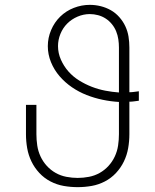

<svg xmlns="http://www.w3.org/2000/svg" viewBox="-20 -763 640 791"><path d="M300 8Q271 8 242.5 3Q214 -2 188 -15.5Q162 -29 142 -50.5Q122 -72 109.5 -98Q97 -124 92 -152.5Q87 -181 87 -210V-331H130V-210Q130 -187 133.5 -163.5Q137 -140 147 -118.5Q157 -97 173 -79.5Q189 -62 209.5 -50.5Q230 -39 253.5 -34.5Q277 -30 300 -30Q323 -30 346.5 -34.5Q370 -39 390.5 -50.5Q411 -62 427 -79.5Q443 -97 453 -118.5Q463 -140 466.5 -163.5Q470 -187 470 -210V-343Q436 -345 402.5 -352Q369 -359 337 -371.5Q305 -384 276.5 -403.5Q248 -423 225.5 -449Q203 -475 190 -507Q177 -539 177 -573Q177 -607 190.5 -639Q204 -671 228 -694.5Q252 -718 284 -730.5Q316 -743 350 -743Q373 -743 395 -737.5Q417 -732 436.5 -721Q456 -710 471.5 -692.5Q487 -675 496.5 -654.5Q506 -634 509.5 -612Q513 -590 513 -567V-383Q523 -383 533 -384.5Q543 -386 552 -387V-348Q543 -347 533 -345.5Q523 -344 513 -344V-210Q513 -181 508 -152.5Q503 -124 490.5 -98Q478 -72 458 -50.5Q438 -29 412 -15.5Q386 -2 357.5 3Q329 8 300 8ZM470 -382V-567Q470 -584 467.5 -601Q465 -618 458.5 -634Q452 -650 441 -663.5Q430 -677 415.5 -686.5Q401 -696 384 -700.5Q367 -705 350 -705Q324 -705 299.5 -694.5Q275 -684 257 -666Q239 -648 229 -623.5Q219 -599 219 -573Q219 -544 231 -517Q243 -490 262 -468.5Q281 -447 306 -431.5Q331 -416 358 -405.5Q385 -395 413.5 -389.5Q442 -384 470 -382Z"/></svg>

Font: Iosevka SS04 XLt Ex
Style: Regular
Weight: 200
Width: 7
Monospace: yes
Designer: Belleve Invis
Foundry: Belleve Invis
Version: Version 19.0.0; ttfautohint (v1.8.4)